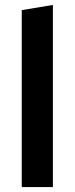

<svg xmlns="http://www.w3.org/2000/svg" viewBox="-20 -757 302 777"><path d="M68 0V-716L194 -737V0Z"/></svg>

Font: Red Hat Text SemiBold
Style: Regular
Weight: 600
Designer: Pentagram, MCKL
Foundry: MCKL
Version: Version 1.030